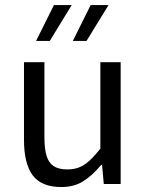

<svg xmlns="http://www.w3.org/2000/svg" viewBox="-20 -734 583 766"><path d="M157.2 -485.8V-187Q157.2 -140.1 165.8 -112.3Q174.3 -84.5 194.1 -71.3Q213.9 -58.1 248.5 -58.1Q275.9 -58.1 296.6 -66.7Q317.4 -75.2 336.4 -92.5Q355.5 -109.9 380.4 -140.6V-485.8H461.4V0H394L387.2 -76.2H383.8Q346.2 -31.7 310.3 -9.8Q274.4 12.2 224.1 12.2Q145.5 12.2 110.6 -34.4Q75.7 -81.1 75.7 -176.3V-485.8ZM266.1 -713.9 178.7 -570.8H124L195.3 -713.9ZM413.1 -713.9 325.2 -570.8H270.5L341.8 -713.9Z"/></svg>

Font: Varta
Style: Regular
Weight: 400
Designer: Joana Correia, Viktoriya Grabowska, Eben Sorkin
Foundry: Sorkin Type
Version: Version 1.002; ttfautohint (v1.3) -l 8 -r 24 -G 200 -x 12 -H